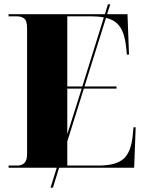

<svg xmlns="http://www.w3.org/2000/svg" viewBox="-20 -780 674 893"><path d="M20 0V-10H61Q82 -10 94 -22.5Q106 -35 106 -63V-646Q106 -684 92.5 -694Q79 -704 60 -704H20V-714H468L482 -760H493L478 -714H573L580 -526H570L567 -558Q561 -620 539.5 -653Q518 -686 473 -697L373 -378H522V-368H370L293 -122V-10H438Q520 -10 555.5 -42Q591 -74 598 -157L601 -188H611L604 0H255L226 93H215L244 0ZM293 -378H363L463 -699Q439 -704 407 -704H293ZM293 -368V-156L360 -368Z"/></svg>

Font: Noto Serif Display SemiCondensed Black
Style: Regular
Weight: 900
Width: 4
Designer: Monotype Design Team
Foundry: Monotype Imaging Inc.
Version: Version 2.009